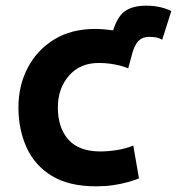

<svg xmlns="http://www.w3.org/2000/svg" viewBox="-20 -642 624 677"><path d="M319 15Q223 15 162.5 -22Q102 -59 73.5 -122.5Q45 -186 45 -263Q45 -340 77.5 -402.5Q110 -465 170.5 -502.5Q231 -540 316 -540Q330 -540 347.5 -538.5Q365 -537 379 -535Q395 -586 422.5 -604Q450 -622 495 -622Q523 -622 546 -616.5Q569 -611 584 -603L552 -502Q542 -508 531 -510Q520 -512 506 -512Q492 -512 480.5 -506.5Q469 -501 461 -488.5Q453 -476 447 -456L432 -401Q418 -407 402 -411Q386 -415 367.5 -417.5Q349 -420 328 -420Q262 -420 223 -375Q184 -330 184 -263Q184 -192 221 -150Q258 -108 334 -108Q361 -108 393 -113Q425 -118 450 -129L470 -13Q453 -6 429.5 0.5Q406 7 378.5 11Q351 15 319 15Z"/></svg>

Font: Ubuntu Sans Mono
Style: Regular
Weight: 400
Monospace: yes
Designer: Dalton Maag Ltd
Foundry: Dalton Maag Ltd
Version: Version 1.006